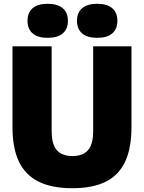

<svg xmlns="http://www.w3.org/2000/svg" viewBox="-20 -985 762 1015"><path d="M46 -313.5V-740H253V-292Q253 -221.5 280.8 -190.8Q308.5 -160 363 -160Q417.5 -160 445 -190.8Q472.5 -221.5 472.5 -292V-740H675V-313.5Q675 -201.5 641.5 -130.2Q608 -59 539 -24.5Q470 10 363 10Q254.5 10 184.5 -24.5Q114.5 -59 80.2 -130.2Q46 -201.5 46 -313.5ZM125.5 -875Q125.5 -918.5 152.8 -941.8Q180 -965 232 -965Q284 -965 311.5 -941.8Q339 -918.5 339 -875Q339 -831.5 311.5 -808.2Q284 -785 232 -785Q180 -785 152.8 -808.2Q125.5 -831.5 125.5 -875ZM387 -875Q387 -918.5 414.5 -941.8Q442 -965 494 -965Q546 -965 573.2 -941.8Q600.5 -918.5 600.5 -875Q600.5 -831.5 573.2 -808.2Q546 -785 494 -785Q442 -785 414.5 -808.2Q387 -831.5 387 -875Z"/></svg>

Font: Encode Sans SemiCondensed Black
Style: Regular
Weight: 900
Width: 4
Designer: Multiple Designers
Foundry: Impallari Type
Version: Version 2.000